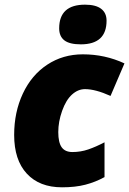

<svg xmlns="http://www.w3.org/2000/svg" viewBox="-20 -797 556 827"><path d="M247.1 9.8Q149.9 9.8 95.5 -49.1Q41 -107.9 41 -215.8Q41 -314 78.4 -393.8Q115.7 -473.6 183.3 -518.3Q251 -563 336.9 -563Q432.1 -563 516.1 -523.9L456.1 -383.8Q391.1 -413.1 346.2 -413.1Q315.9 -413.1 290 -389.6Q264.2 -366.2 247.6 -319.6Q231 -272.9 231 -228Q231 -183.6 245.6 -162.8Q260.3 -142.1 292 -142.1Q327.1 -142.1 360.1 -153.3Q393.1 -164.6 430.2 -184.1V-34.2Q391.1 -12.7 347.9 -1.5Q304.7 9.8 247.1 9.8ZM234.9 -674.8Q234.9 -776.9 346.2 -776.9Q392.6 -776.9 415.8 -759Q439 -741.2 439 -708Q439 -606 328.1 -606Q279.3 -606 257.1 -623.3Q234.9 -640.6 234.9 -674.8Z"/></svg>

Font: Open Sans Extrabold
Style: Italic
Weight: 800
Italic angle: -12°
Foundry: Ascender Corporation
Version: Version 1.10